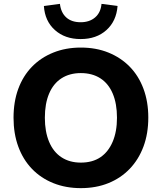

<svg xmlns="http://www.w3.org/2000/svg" viewBox="-20 -962 836 993"><path d="M398 11Q320 11 255.5 -15Q191 -41 145 -89Q99 -137 74.5 -204Q50 -271 50 -353Q50 -436 74.5 -502.5Q99 -569 145 -616.5Q191 -664 255.5 -690Q320 -716 398 -716Q477 -716 541 -690Q605 -664 651 -617Q697 -570 722 -503Q747 -436 747 -354Q747 -271 722 -204Q697 -137 651 -89Q605 -41 541 -15Q477 11 398 11ZM398 -121Q458 -121 499 -148.5Q540 -176 562.5 -228.5Q585 -281 585 -353Q585 -426 563 -478Q541 -530 499 -557Q457 -584 398 -584Q340 -584 298 -557Q256 -530 234 -478Q212 -426 212 -353Q212 -281 234 -228.5Q256 -176 298 -148.5Q340 -121 398 -121ZM397 -760Q316 -760 264 -806.5Q212 -853 207 -931L290 -942Q295 -897 322.5 -872Q350 -847 397 -847Q443 -847 472 -872Q501 -897 505 -942L588 -931Q582 -853 530.5 -806.5Q479 -760 397 -760Z"/></svg>

Font: Nunito Sans 12pt ExtraLight 12pt ExtraBold
Style: Regular
Weight: 800
Version: Version 3.101;gftools[0.9.27]